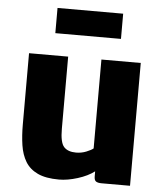

<svg xmlns="http://www.w3.org/2000/svg" viewBox="-55 -823 757 880"><g transform="rotate(5 324.0 -383.5)"><path d="M249 8Q188 8 150.8 -9.5Q113.5 -27 94.2 -59Q75 -91 68.5 -134.2Q62 -177.5 62 -229V-557H242V-225Q242 -162 260.2 -142Q278.5 -122 316 -122Q341 -122 363.2 -131Q385.5 -140 395 -148V-557H576V8H445Q428 8 419.5 2.5Q411 -3 411 -21V-44Q381 -21 334.5 -6.5Q288 8 249 8ZM174 -659V-775H476V-659Z"/></g></svg>

Font: Merriweather Sans Black
Style: Regular
Weight: 900
Designer: Eben Sorkin
Foundry: Eben Sorkin
Version: Version 1.008; ttfautohint (v1.7.19-72a1) -l 8 -r 50 -G 200 